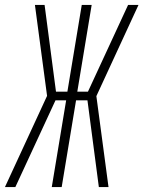

<svg xmlns="http://www.w3.org/2000/svg" viewBox="-35 -755 579 775"><path d="M403 0H364L318 -350H272L214 0H174L232 -350H189L27 0H-15L155 -368L106 -735H145L191 -385H237L295 -735H335L277 -385H320L482 -735H524L354 -367Z"/></svg>

Font: Iosevka Term Curly XLt Obl
Style: Regular
Weight: 200
Italic angle: -9°
Designer: Belleve Invis
Foundry: Belleve Invis
Version: Version 32.3.0